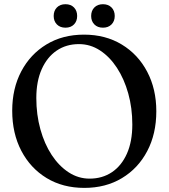

<svg xmlns="http://www.w3.org/2000/svg" viewBox="-20 -878 802 912"><path d="M379 -713.5Q481 -713.5 558.5 -666.5Q636 -619.5 679.2 -537.2Q722.5 -455 722.5 -349.5Q722.5 -242 679.2 -160Q636 -78 559 -31.8Q482 14.5 380.5 14.5Q278.5 14.5 201.5 -32.2Q124.5 -79 81.2 -161.8Q38 -244.5 38 -352Q38 -457.5 81 -539Q124 -620.5 200.8 -667Q277.5 -713.5 379 -713.5ZM608.5 -286.5Q608.5 -365 589.2 -434Q570 -503 535.5 -555.8Q501 -608.5 455 -638.5Q409 -668.5 355 -668.5Q294.5 -668.5 249 -637.5Q203.5 -606.5 178 -549Q152.5 -491.5 152.5 -412.5Q152.5 -333.5 171.8 -264Q191 -194.5 225.5 -142Q260 -89.5 306 -59.5Q352 -29.5 405.5 -29.5Q466 -29.5 511.8 -60.2Q557.5 -91 583 -148.5Q608.5 -206 608.5 -286.5ZM291 -746.5Q265.5 -746.5 250.2 -762Q235 -777.5 235 -802Q235 -827 250.2 -842.5Q265.5 -858 291 -858Q316.5 -858 331.5 -842.5Q346.5 -827 346.5 -802Q346.5 -777.5 331.5 -762Q316.5 -746.5 291 -746.5ZM469 -746.5Q443.5 -746.5 428.2 -762Q413 -777.5 413 -802Q413 -827 428.2 -842.5Q443.5 -858 469 -858Q494.5 -858 509.8 -842.5Q525 -827 525 -802Q525 -777.5 509.8 -762Q494.5 -746.5 469 -746.5Z"/></svg>

Font: Fraunces 72pt Soft
Style: Regular
Weight: 400
Version: Version 1.000;[b76b70a41]